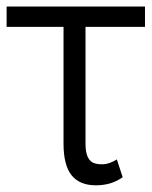

<svg xmlns="http://www.w3.org/2000/svg" viewBox="-20 -550 459 580"><path d="M418 -468.8H238.3V-116.2Q238.3 -89.4 245.1 -75.7Q252 -62 262.5 -57.9Q272.9 -53.7 288.1 -53.7Q299.8 -53.7 311.5 -57.9Q323.2 -62 333 -68.4L350.6 -14.6Q330.6 -1 311 4.4Q291.5 9.8 269.5 9.8Q220.7 9.8 196.3 -20.5Q171.9 -50.8 171.9 -116.2V-468.8H0V-530.3H418Z"/></svg>

Font: Pretendard Light
Style: Regular
Weight: 300
Designer: Base glyphs from Inter by Rasmus Andersson; Hangeul glyphs from Noto Sans CJK(Source Han Sans) by Jang Soo-young and Kan
Foundry: Kil Hyung-jin
Version: Version 1.309